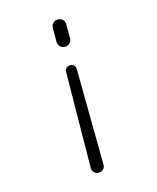

<svg xmlns="http://www.w3.org/2000/svg" viewBox="-110 -587 721 883"><g transform="rotate(-15 250.0 -145.5)"><path d="M217.8 -412.1V-477.5Q217.8 -491.2 227.1 -500.5Q236.3 -509.8 250 -509.8Q263.7 -509.8 272.9 -501Q282.2 -492.2 282.2 -477.5V-412.1Q282.2 -398.4 272.9 -389.2Q263.7 -379.9 250 -379.9Q236.3 -379.9 227.1 -389.2Q217.8 -398.4 217.8 -412.1ZM275.4 -267.6 280.3 190.4Q280.3 203.1 271.5 211.4Q262.7 219.7 250 219.7Q237.3 219.7 228.5 211.4Q219.7 203.1 219.7 190.4L224.6 -267.6Q224.6 -277.3 231.9 -284.7Q239.3 -292 250 -292Q260.7 -292 268.1 -285.2Q275.4 -278.3 275.4 -267.6Z"/></g></svg>

Font: Rounded Mgen+ 1mn light
Style: Regular
Weight: 200
Designer: [Source Han Sans]
Ryoko NISHIZUKA  (kana & ideographs); Paul D. Hunt (Latin, Greek & Cyrillic); Wenlong ZHANG  (bopomofo
Version: Version 1.059.20150602